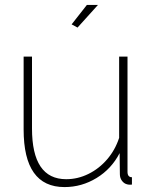

<svg xmlns="http://www.w3.org/2000/svg" viewBox="-20 -750 621 780"><path d="M76 -224V-520H110V-228Q110 -22 249 -22Q296 -22 339.5 -43.5Q383 -65 415.5 -103Q448 -141 464 -190V-520H498V-52Q498 -30 516 -30V0Q502 1 497 -1Q484 -4 475.5 -15.5Q467 -27 467 -42L466 -128Q433 -64 372.5 -27Q312 10 242 10Q76 10 76 -224ZM295 -638 271 -651 333 -730H378Z"/></svg>

Font: Raleway ExtraLight
Style: Regular
Weight: 200
Designer: Matt McInerney, Pablo Impallari, Rodrigo Fuenzalida
Foundry: Matt McInerney, Pablo Impallari, Rodrigo Fuenzalida
Version: Version 4.026